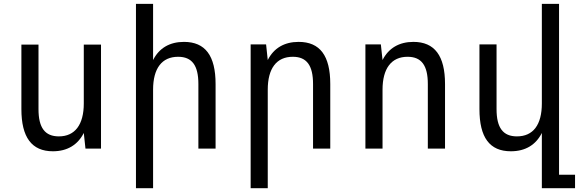

<svg xmlns="http://www.w3.org/2000/svg" viewBox="-20 -780 3050 1008"><path d="M257.8 14.2C332.5 14.2 388.2 -19 419.9 -82L428.7 0H510.3V-545.9H419.9V-236.8C419.9 -125.5 373.5 -64 289.1 -64C216.3 -64 182.1 -108.9 182.1 -207V-545.9H92.3V-207C92.3 -59.1 146.5 14.2 257.8 14.2Z M693.8 208H783.7V-309.1C783.7 -421.4 830.1 -481.9 915 -481.9C988.3 -481.9 1021.5 -436.5 1021.5 -338.9V0H1111.8V-338.9C1111.8 -487.8 1057.6 -560.1 945.8 -560.1C871.1 -560.1 815.4 -527.8 783.7 -464.8V-759.8H693.8Z M1295.9 208H1385.7V-309.1C1385.7 -421.4 1432.1 -481.9 1517.1 -481.9C1590.3 -481.9 1623.5 -436.5 1623.5 -338.9V0H1713.9V-338.9C1713.9 -487.8 1659.7 -560.1 1547.9 -560.1C1473.1 -560.1 1417.5 -527.8 1385.7 -464.8L1377 -546.9H1295.9Z M1898.4 0H1988.3V-309.1C1988.3 -420.4 2034.7 -481.9 2119.6 -481.9C2192.9 -481.9 2226.1 -436.5 2226.1 -338.9V0H2316.4V-338.9C2316.4 -487.3 2261.7 -560.1 2150.4 -560.1C2075.7 -560.1 2020 -527.3 1988.3 -464.8L1979.5 -546.9H1898.4Z M2824.7 208H2999V137.2H2915V-759.8H2824.7V-236.8C2824.7 -125 2779.3 -64 2693.8 -64C2621.1 -64 2586.9 -108.9 2586.9 -207V-546.9H2497.1V-207C2497.1 -58.6 2550.3 14.2 2662.1 14.2C2737.8 14.2 2793 -19 2824.7 -82Z"/></svg>

Font: Hack
Style: Regular
Weight: 400
Monospace: yes
Designer: Christopher Simpkins
Foundry: Christopher Simpkins
Version: Version 2.010